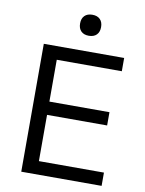

<svg xmlns="http://www.w3.org/2000/svg" viewBox="-96 -959 776 1026"><g transform="rotate(10 292.0 -446.0)"><path d="M363 -793Q348 -778 321 -778Q294 -778 279 -793Q264 -808 264 -835Q264 -862 279 -877Q294 -892 321 -892Q348 -892 363 -877Q378 -862 378 -835Q378 -808 363 -793ZM92 0V-694H528V-622H175V-395H501V-323H175V-72H528V0Z"/></g></svg>

Font: Cantarell
Style: Regular
Weight: 400
Designer: Dave Crossland, Nikolaus Waxweiler, Florian Fecher, Jacques Le Bailly, Eben Sorkin, Alexei Vanyashin, Alexios Zavras, Em
Version: Version 0.303